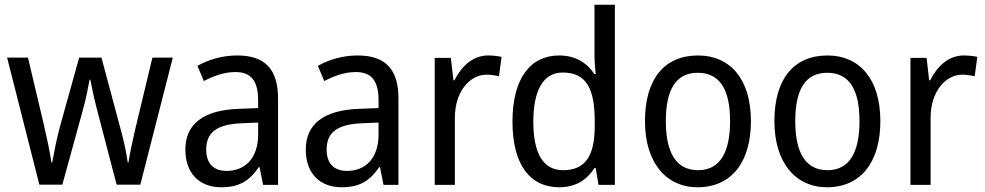

<svg xmlns="http://www.w3.org/2000/svg" viewBox="-20 -780 4156 810"><path d="M391 -311 472 -1H572L709 -537H623L551 -237C538 -180 526 -125 522 -94H519C512 -145 498 -203 486 -246L408 -537H314L233 -246C219 -195 207 -132 200 -94H197C191 -139 177 -201 164 -258L98 -537H10L146 -1H243L328 -310C342 -359 352 -411 358 -444H361C367 -412 378 -360 391 -311Z M981 -546C917 -546 858 -528 813 -502L840 -438C882 -460 926 -476 973 -476C1036 -476 1069 -443 1069 -357V-324L989 -321C837 -316 762 -256 762 -149C762 -49 821 10 913 10C990 10 1032 -17 1072 -75H1075L1090 0H1153V-364C1153 -486 1100 -546 981 -546ZM1001 -260 1069 -263V-213C1069 -111 1013 -59 936 -59C884 -59 850 -87 850 -149C850 -218 890 -256 1001 -260Z M1489 -546C1425 -546 1366 -528 1321 -502L1348 -438C1390 -460 1434 -476 1481 -476C1544 -476 1577 -443 1577 -357V-324L1497 -321C1345 -316 1270 -256 1270 -149C1270 -49 1329 10 1421 10C1498 10 1540 -17 1580 -75H1583L1598 0H1661V-364C1661 -486 1608 -546 1489 -546ZM1509 -260 1577 -263V-213C1577 -111 1521 -59 1444 -59C1392 -59 1358 -87 1358 -149C1358 -218 1398 -256 1509 -260Z M2039 -546C1975 -546 1927 -501 1897 -441H1893L1882 -536H1814V0H1899V-284C1899 -391 1960 -465 2033 -465C2050 -465 2070 -462 2085 -458L2096 -540C2079 -544 2058 -546 2039 -546Z M2339 10C2411 10 2457 -23 2488 -71H2493L2505 0H2574V-760H2488V-545C2488 -524 2491 -489 2493 -467H2488C2457 -514 2409 -546 2339 -546C2218 -546 2142 -450 2142 -267C2142 -84 2217 10 2339 10ZM2355 -62C2271 -62 2230 -134 2230 -266C2230 -396 2270 -474 2354 -474C2455 -474 2489 -404 2489 -269V-248C2489 -123 2450 -62 2355 -62Z M3148 -269C3148 -448 3059 -546 2925 -546C2782 -546 2701 -446 2701 -269C2701 -95 2789 10 2923 10C3065 10 3148 -95 3148 -269ZM2789 -269C2789 -400 2830 -473 2924 -473C3018 -473 3060 -400 3060 -269C3060 -138 3018 -62 2925 -62C2831 -62 2789 -138 2789 -269Z M3694 -269C3694 -448 3605 -546 3471 -546C3328 -546 3247 -446 3247 -269C3247 -95 3335 10 3469 10C3611 10 3694 -95 3694 -269ZM3335 -269C3335 -400 3376 -473 3470 -473C3564 -473 3606 -400 3606 -269C3606 -138 3564 -62 3471 -62C3377 -62 3335 -138 3335 -269Z M4046 -546C3982 -546 3934 -501 3904 -441H3900L3889 -536H3821V0H3906V-284C3906 -391 3967 -465 4040 -465C4057 -465 4077 -462 4092 -458L4103 -540C4086 -544 4065 -546 4046 -546Z"/></svg>

Font: Noto Sans Arabic SemCond
Style: Regular
Weight: 400
Width: 4
Designer: Monotype Design Team, Nadine Chahine, Nizar Qandah and Khaled Hosny
Foundry: Monotype Imaging Inc.
Version: Version 2.012